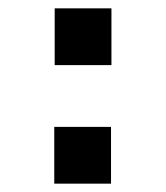

<svg xmlns="http://www.w3.org/2000/svg" viewBox="-20 -500 397 460"><path d="M110 -60H246V-196H110ZM111 -344H247V-480H111Z"/></svg>

Font: Eudonet ExtraBold
Style: Regular
Weight: 800
Designer: Mikhail Sharanda
Foundry: Mikhail Sharanda
Version: Version 4.503;Glyphs 3.1.2 (3151)